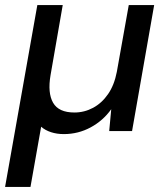

<svg xmlns="http://www.w3.org/2000/svg" viewBox="-35 -516 652 756"><path d="M-15 220 112 -496H212L164 -220Q152 -150 174 -111.5Q196 -73 258 -73Q297 -73 331.5 -91.5Q366 -110 390.5 -145.5Q415 -181 425 -233L472 -496H572L485 0H395L403 -86Q371 -41 322 -14.5Q273 12 216 12Q189 12 166 4.5Q143 -3 127 -17L85 220Z"/></svg>

Font: DM Sans 20pt Medium
Style: Italic
Weight: 500
Italic angle: -10°
Version: Version 4.004;gftools[0.9.30]